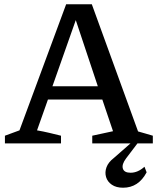

<svg xmlns="http://www.w3.org/2000/svg" viewBox="-20 -670 737 897"><path d="M625 -56Q643 -51 660 -46Q677 -41 694 -36V0H411V-36L508 -57L458 -205H204L153 -61Q182 -56 209.5 -49.5Q237 -43 265 -36V0H3V-36L71 -61L289 -650H409ZM225 -267H437L334 -576ZM555 207Q523 207 502.5 193Q482 179 475.5 157Q469 135 477.5 111.5Q486 88 512 68L609 -17H635L569 70Q548 98 554 117.5Q560 137 590 137Q624 137 655 109L665 135Q627 207 555 207Z"/></svg>

Font: Piazzolla SC Medium
Style: Regular
Weight: 500
Designer: Juan Pablo del Peral
Foundry: Huerta Tipografica
Version: Version 1.330